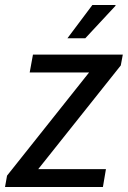

<svg xmlns="http://www.w3.org/2000/svg" viewBox="-38 -743 508 763"><path d="M-18 0 -10 -45 316 -455H80L93 -526H450L442 -483L114 -71H383L371 0ZM230 -591 329 -723H421V-720L301 -591Z"/></svg>

Font: Archivo SemiCondensed
Style: Italic
Weight: 400
Width: 4
Italic angle: -10°
Designer: Hector Gatti
Foundry: Omnibus-Type
Version: Version 2.001